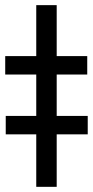

<svg xmlns="http://www.w3.org/2000/svg" viewBox="-29 -723 359 743"><path d="M190.4 -505.9H308.6V-434.6H190.4V-274.4H310.5V-203.1H190.4V0H111.3V-203.1H-6.8V-274.4H111.3V-434.6H-8.8V-505.9H111.3V-703.1H190.4Z"/></svg>

Font: Pretendard GOV Medium
Style: Regular
Weight: 500
Designer: Base glyphs from Inter by Rasmus Andersson; Hangeul glyphs from Noto Sans CJK(Source Han Sans) by Jang Soo-young and Kan
Foundry: Kil Hyung-jin
Version: Version 1.309